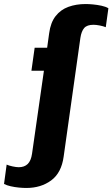

<svg xmlns="http://www.w3.org/2000/svg" viewBox="-113 -748 558 953"><path d="M18 185Q1 185 -19.5 183Q-40 181 -60 176.5Q-80 172 -93 165L-80 69Q-69 74 -50.5 78Q-32 82 -20 82Q8 82 24.5 66Q41 50 46 15L105 -397H43L59 -511H121L131 -583Q138 -636 163 -668Q188 -700 226.5 -714Q265 -728 312 -728Q328 -728 349 -726Q370 -724 391 -719.5Q412 -715 425 -707L412 -613Q400 -618 382 -621.5Q364 -625 351 -625Q319 -625 305 -609Q291 -593 286 -560L203 29Q192 110 141 147.5Q90 185 18 185Z"/></svg>

Font: Chivo Medium
Style: Bold Italic
Weight: 700
Italic angle: -8.05°
Version: Version 2.002